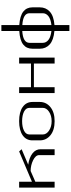

<svg xmlns="http://www.w3.org/2000/svg" viewBox="834 -1624 998 2705"><g transform="rotate(-90 1332.5 -271.0)"><path d="M583 0H500V-218.8Q500 -267.6 428.7 -302.7Q357.4 -337.9 276.4 -337.9L125 -271.5V0H42V-500H125V-319.3L551.8 -500L583 -464.8L365.2 -372.1Q465.8 -357.4 524.4 -312Q583 -266.6 583 -198.2Z M1166 -167V-354.5Q1166 -404.3 1112.8 -431.2Q1059.6 -458 978.5 -458Q897.5 -458 844.2 -431.2Q791 -404.3 791 -354.5V-167Q791 -115.2 845.7 -78.6Q900.4 -42 978.5 -42Q1056.6 -42 1111.3 -78.6Q1166 -115.2 1166 -167ZM1249 -208Q1249 -118.2 1176.3 -59.1Q1103.5 0 978.5 0Q851.6 0 779.8 -59.1Q708 -118.2 708 -208V-312.5Q708 -400.4 779.3 -450.2Q850.6 -500 978.5 -500Q1107.4 -500 1178.2 -449.7Q1249 -399.4 1249 -312.5Z M1874 -500V0H1790V-292H1457V0H1374V-500H1457V-333H1790V-500Z M2499 -167V-354.5Q2499 -444.3 2332 -455.1V-44.9Q2417 -54.7 2458 -87.4Q2499 -120.1 2499 -167ZM2332 -750V-498Q2463.9 -488.3 2522.9 -440.9Q2582 -393.6 2582 -312.5V-208Q2582 -124 2522 -68.4Q2461.9 -12.7 2332 -2V208H2249V-2.9Q2119.1 -14.6 2059.1 -69.8Q1999 -125 1999 -208V-312.5Q1999 -395.5 2058.1 -442.4Q2117.2 -489.3 2249 -498V-750ZM2249 -44.9V-456.1Q2082 -445.3 2082 -354.5V-167Q2082 -120.1 2123 -87.4Q2164.1 -54.7 2249 -44.9Z"/></g></svg>

Font: okolaks
Style: Regular
Weight: 500
Version: Version 000.6.0